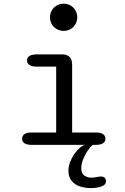

<svg xmlns="http://www.w3.org/2000/svg" viewBox="-20 -762 659 1010"><path d="M146 -65H275.5V-411.5H174.5Q148.5 -411.5 135.2 -420Q122 -428.5 122 -444Q122 -459.5 135.2 -467.8Q148.5 -476 174.5 -476H305.5Q359.5 -476 359.5 -422V-65H484.5Q510 -65 522.2 -56.5Q534.5 -48 534.5 -32Q534.5 -17 522.2 -8.5Q510 0 484.5 0H146Q121 0 108.8 -8.5Q96.5 -17 96.5 -32Q96.5 -48 108.8 -56.5Q121 -65 146 -65ZM243 -671.5Q243 -691 252.5 -707.2Q262 -723.5 278.5 -733Q295 -742.5 315 -742.5Q335 -742.5 351.2 -733Q367.5 -723.5 377 -707.2Q386.5 -691 386.5 -671.5Q386.5 -651.5 377 -635Q367.5 -618.5 351.2 -609Q335 -599.5 315 -599.5Q295 -599.5 278.5 -609Q262 -618.5 252.5 -635Q243 -651.5 243 -671.5ZM458 227.5Q427 227.5 400 218.5Q373 209.5 356.5 189.2Q340 169 340 136.5Q340 113 349.2 89.2Q358.5 65.5 372.8 45.8Q387 26 402.5 13.5Q418 1 430 0H469Q457.5 7.5 443.2 27.8Q429 48 418.2 73.8Q407.5 99.5 407.5 123Q407.5 149.5 423.2 161Q439 172.5 461 172.5Q468 172.5 476.5 171.5Q485 170.5 491.5 169Q497 167.5 502.2 167Q507.5 166.5 511.5 166.5Q524.5 166.5 531 173.5Q537.5 180.5 537.5 191Q537.5 211 512.8 219.2Q488 227.5 458 227.5Z"/></svg>

Font: Sono Monospace
Style: Regular
Weight: 400
Designer: Tyler Finck
Foundry: Tyler Finck
Version: Version 2.112